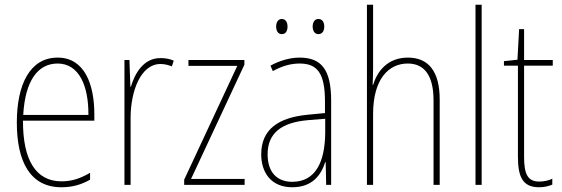

<svg xmlns="http://www.w3.org/2000/svg" viewBox="-20 -780 2370 810"><path d="M223 -537C106 -537 51 -423 51 -263C51 -97 108 10 239 10C287 10 325 -2 360 -22V-51C317 -26 282 -15 239 -15C131 -15 76 -106 77 -271H378V-298C378 -424 337 -537 223 -537ZM223 -512C314 -512 354 -417 353 -295H78C86 -440 140 -512 223 -512Z M657 -535C585 -535 549 -470 532 -414H530L526 -527H505V0H531V-283C531 -394 573 -510 657 -510C676 -510 692 -505 705 -500L713 -524C696 -532 676 -535 657 -535Z M1012 0V-25H786L1011 -507V-527H775V-502H981L757 -22V0Z M1145 -668C1145 -651 1152 -636 1169 -636C1185 -636 1193 -649 1193 -668C1193 -686 1185 -700 1169 -700C1152 -700 1145 -684 1145 -668ZM1299 -668C1299 -651 1307 -636 1323 -636C1340 -636 1348 -650 1348 -668C1348 -686 1340 -700 1323 -700C1307 -700 1299 -685 1299 -668ZM1244 -537C1203 -537 1159 -524 1121 -503L1131 -480C1174 -504 1211 -512 1244 -512C1319 -512 1351 -471 1351 -351V-303L1278 -296C1154 -284 1082 -234 1082 -129C1082 -53 1123 10 1213 10C1299 10 1335 -43 1352 -96H1354L1356 0H1377V-356C1377 -486 1336 -537 1244 -537ZM1278 -273 1352 -279V-220C1351 -98 1312 -13 1213 -13C1147 -13 1109 -55 1109 -129C1109 -219 1168 -263 1278 -273Z M1554 -493V-760H1528V0H1554V-299C1554 -447 1620 -512 1700 -512C1765 -512 1809 -469 1809 -356V0H1835V-360C1835 -480 1787 -537 1701 -537C1613 -537 1571 -477 1554 -422H1552C1553 -446 1554 -463 1554 -493Z M2012 0V-760H1986V0Z M2255 -14C2204 -14 2191 -49 2191 -119V-503H2312V-527H2191V-657H2170L2163 -528L2106 -522V-503H2165V-120C2165 -37 2183 10 2254 10C2278 10 2294 5 2310 -1V-26C2296 -19 2276 -14 2255 -14Z"/></svg>

Font: Noto Sans Gurmukhi Condensed Thin
Style: Regular
Weight: 100
Width: 3
Designer: Jelle Bosma - Monotype Design Team
Foundry: Monotype Imaging Inc.
Version: Version 2.004